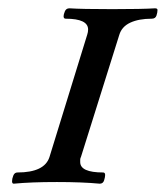

<svg xmlns="http://www.w3.org/2000/svg" viewBox="-20 -438 399 462"><path d="M13 4Q9 4 9 -2Q9 -8 12 -15.5Q15 -23 22 -23Q87 -23 99 -60L190 -355Q191 -358 191.5 -361Q192 -364 192 -367Q192 -393 138 -393Q133 -393 133 -399Q133 -403 136 -410.5Q139 -418 147 -418Q162 -417 187.5 -416.5Q213 -416 250 -416Q286 -416 312 -416.5Q338 -417 353 -418Q359 -418 359 -414Q359 -408 356.5 -400.5Q354 -393 345 -393Q314 -393 293.5 -383.5Q273 -374 267 -354L175 -61Q173 -57 173 -54Q173 -51 173 -48Q173 -23 228 -23Q233 -23 233 -17Q233 -12 230.5 -4Q228 4 220 4Q199 2 173 1Q147 0 117 0Q85 0 59.5 1Q34 2 13 4Z"/></svg>

Font: Junicode SmExp
Style: Italic
Weight: 400
Width: 6
Italic angle: -11°
Designer: Peter S. Baker
Version: Version 2.205; ttfautohint (v1.8.4)